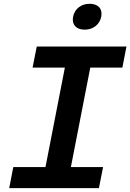

<svg xmlns="http://www.w3.org/2000/svg" viewBox="-20 -970 672 990"><path d="M27.5 0H490L511.5 -108.5H345.5L445.5 -621.5H611L632 -730H169.5L148 -621.5H314.5L214.5 -108.5H48.5ZM416.5 -817C459.5 -817 494 -843 502 -884C510 -925 485.5 -950.5 442.5 -950.5C399 -950.5 365 -925 357 -884C349 -843 373 -817 416.5 -817Z"/></svg>

Font: Monaspace Neon SemiBold
Style: Italic
Weight: 600
Italic angle: -11°
Designer: Riley Cran & the Lettermatic Team
Foundry: Lettermatic
Version: Version 1.200 (Monaspace Neon)